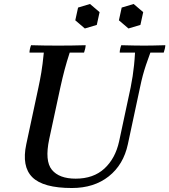

<svg xmlns="http://www.w3.org/2000/svg" viewBox="-20 -929 850 964"><path d="M341 15Q197 15 142.5 -39Q88 -93 112 -205L173 -490Q181 -527 187.5 -565.5Q194 -604 200 -665H128Q128 -673 130.5 -684Q133 -695 136 -702Q170 -701 204 -700.5Q238 -700 272 -700Q307 -700 341 -700.5Q375 -701 410 -702Q410 -695 407.5 -684Q405 -673 402 -665H330Q315 -619 304.5 -579.5Q294 -540 283 -490L227 -230Q204 -121 240.5 -76.5Q277 -32 360 -32Q449 -32 504 -82.5Q559 -133 578 -219L636 -490Q642 -520 646 -546.5Q650 -573 653 -601.5Q656 -630 658 -665H581Q581 -673 583.5 -684Q586 -695 589 -702Q623 -701 654.5 -700.5Q686 -700 705 -700Q722 -700 748.5 -700.5Q775 -701 810 -702Q810 -695 807.5 -684Q805 -673 802 -665H735Q722 -630 713 -603Q704 -576 697 -550Q690 -524 683 -490L622 -205Q600 -102 526 -43.5Q452 15 341 15ZM432 -909 480 -868 466 -804 406 -786 358 -827 372 -891ZM651 -909 699 -868 685 -804 625 -786 577 -827 591 -891Z"/></svg>

Font: Poltawski Nowy
Style: Italic
Weight: 400
Italic angle: -12°
Designer: Adam Pótawski, Mateusz Machalski, Borys Kosmynka, Ania Wieluska
Foundry: Capitalics.wtf
Version: Version 1.001;gftools[0.9.25]